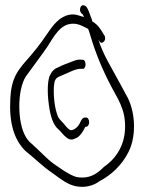

<svg xmlns="http://www.w3.org/2000/svg" viewBox="-20 -715 568 745"><path d="M20 -331C15 -239 34 -174 78 -130C115 -100 150 -66 180 -46L209 -25C235 -6 262 10 298 10C323 10 348 2 366 -12C411 -35 454 -75 479 -126C512 -192 504 -289 470 -346L444 -394C415 -449 380 -502 362 -561C365 -556 369 -549 374 -549C380 -549 388 -556 388 -566C388 -571 387 -576 384 -579C370 -603 360 -619 338 -632C336 -643 334 -644 330 -656C325 -670 323 -676 317 -686C311 -695 297 -700 292 -686C287 -672 295 -663 301 -659C302 -657 304 -654 306 -649C292 -652 279 -659 263 -659C224 -659 195 -630 173 -598C149 -564 137 -544 98 -498C51 -445 24 -417 20 -331ZM80 -184C47 -239 46 -364 80 -418C97 -442 151 -514 164 -534C189 -573 214 -623 263 -623C284 -623 296 -616 314 -607C316 -606 319 -604 322 -603C325 -595 328 -587 330 -579C351 -508 378 -443 413 -377L439 -329C452 -303 463 -275 465 -239C470 -157 432 -101 384 -68C361 -45 336 -26 299 -26C289 -26 280 -27 271 -30C241 -41 216 -61 189 -79C161 -99 135 -129 102 -158C93 -165 86 -174 80 -184ZM170 -305C176 -264 186 -229 208 -212C225 -196 245 -161 272 -178C288 -182 303 -205 311 -223H314C320 -223 326 -231 326 -240C326 -251 321 -259 314 -259H310C302 -259 297 -253 292 -242C286 -227 274 -214 259 -210H253C244 -215 237 -223 230 -232C222 -243 210 -250 204 -265C193 -293 187 -336 189 -379C191 -404 196 -412 210 -418C223 -424 235 -429 249 -435C263 -441 277 -448 294 -448H300C306 -446 312 -455 312 -464C312 -475 308 -483 301 -483C287 -485 275 -483 262 -477C242 -470 222 -462 204 -453C189 -447 180 -437 172 -419C162 -390 165 -338 170 -305Z"/></svg>

Font: Stray Cat
Style: SuCn
Weight: 400
Version: Version 1.0